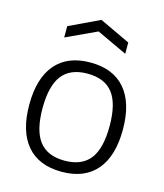

<svg xmlns="http://www.w3.org/2000/svg" viewBox="-115 -854 811 951"><g transform="rotate(15 290.0 -379.0)"><path d="M118 -270Q118 -156 160 -101.5Q202 -47 290 -47Q378 -47 420 -101Q462 -155 462 -270Q462 -385 420 -439Q378 -493 290 -493Q202 -493 160 -439Q118 -385 118 -270ZM468.5 -62Q407 10 290 10Q173 10 111.5 -62Q50 -134 50 -270Q50 -406 111.5 -478Q173 -550 290 -550Q407 -550 468.5 -478Q530 -406 530 -270Q530 -134 468.5 -62ZM131 -694 287 -768 444 -694V-636L288 -709L131 -636Z"/></g></svg>

Font: EncodeSans
Style: Light
Weight: 300
Designer: Pablo Impallari, Andres Torresi
Foundry: Pablo Impallari, Andres Torresi
Version: Version 1.000; ttfautohint (v1.4.1)